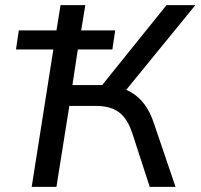

<svg xmlns="http://www.w3.org/2000/svg" viewBox="-20 -725 778 745"><path d="M103 0 187 -533H42L53 -607H199L215 -705H311L295 -607H427L416 -533H282L261 -395H388L362 -377L626 -705H738L458 -362L423 -389Q460 -384 489.5 -366.5Q519 -349 541 -319.5Q563 -290 577 -247L661 0H561L494 -206Q475 -265 441.5 -289.5Q408 -314 354 -314H249L199 0Z"/></svg>

Font: Nunito Sans 10pt Medium
Style: Italic
Weight: 500
Italic angle: -9°
Designer: Vernon Adams
Foundry: Vernon Adams
Version: Version 3.101;gftools[0.9.27]